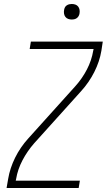

<svg xmlns="http://www.w3.org/2000/svg" viewBox="-20 -944 540 964"><path d="M13 0 21 -46Q30 -100 56 -152.5Q82 -205 122 -249L358 -511Q393 -550 416.5 -595.5Q440 -641 448 -689L450 -698H129L135 -735H496L489 -689Q480 -635 453.5 -582.5Q427 -530 387 -486L151 -224Q117 -185 93 -139.5Q69 -94 61 -46L59 -37H381L375 0ZM340 -846Q331 -846 322.5 -849Q314 -852 308.5 -859Q303 -866 301.5 -875.5Q300 -885 302 -895Q303 -901 306 -907Q309 -913 315 -917Q321 -921 327.5 -922.5Q334 -924 340 -924Q350 -924 358.5 -921Q367 -918 372.5 -911Q378 -904 379.5 -894.5Q381 -885 379 -875Q378 -869 374.5 -863Q371 -857 365.5 -853Q360 -849 353.5 -847.5Q347 -846 340 -846Z"/></svg>

Font: Iosevka Curly XLtObl
Style: Regular
Weight: 200
Italic angle: -9°
Monospace: yes
Designer: Belleve Invis
Foundry: Belleve Invis
Version: Version 11.1.0; ttfautohint (v1.8.3)